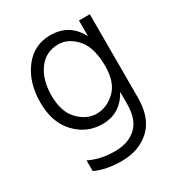

<svg xmlns="http://www.w3.org/2000/svg" viewBox="-168 -630 874 936"><g transform="rotate(-30 269.5 -162.0)"><path d="M469 -39Q469 76 407 133.5Q345 191 247 191Q160 191 99 162V102Q161 133 242 133Q318 133 363 91.5Q408 50 408 -39V-105Q357 -12 256 -12Q168 -12 106.5 -77Q45 -142 45 -253Q45 -367 101.5 -441Q158 -515 250 -515Q359 -515 408 -418V-507H469ZM109 -256Q109 -165 155 -117.5Q201 -70 257 -70Q314 -70 361 -114.5Q408 -159 408 -251Q408 -356 363 -406.5Q318 -457 262 -457Q191 -457 150 -401Q109 -345 109 -256Z"/></g></svg>

Font: Hind Guntur Light
Style: Regular
Weight: 300
Designer: Manushi Parikh, Hitesh Malaviya
Foundry: Indian Type Foundry
Version: Version 1.002;PS 1.0;hotconv 1.0.86;makeotf.lib2.5.63406; tt